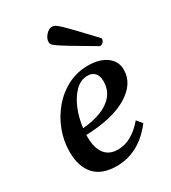

<svg xmlns="http://www.w3.org/2000/svg" viewBox="-176 -793 797 896"><g transform="rotate(-30 222.0 -345.5)"><path d="M187 12Q107 12 67.5 -32Q28 -76 28 -155Q28 -214 49 -269Q70 -324 107 -367.5Q144 -411 194 -436.5Q244 -462 302 -462Q365 -462 402 -434.5Q439 -407 439 -362Q439 -287 359.5 -238.5Q280 -190 135 -185Q135 -179 135 -173Q135 -115 159 -83.5Q183 -52 230 -52Q304 -52 369 -129L393 -100Q307 12 187 12ZM278 -422Q240 -422 211 -393Q182 -364 163 -318Q144 -272 138 -220Q192 -224 235.5 -240.5Q279 -257 304.5 -287.5Q330 -318 330 -364Q330 -392 316 -407Q302 -422 278 -422ZM398 -512Q326 -554 285.5 -578.5Q245 -603 226.5 -615.5Q208 -628 203.5 -634.5Q199 -641 199 -648Q199 -667 215 -685Q231 -703 248 -703Q256 -703 264 -699Q272 -695 288 -680Q304 -665 336 -632Q368 -599 423 -540Q423 -527 415 -519.5Q407 -512 398 -512Z"/></g></svg>

Font: Petrona SemiBold
Style: Italic
Weight: 600
Italic angle: -9°
Designer: Ringo R. Seeber
Foundry: Ringo R. Seeber
Version: Version 2.001; ttfautohint (v1.8.3)